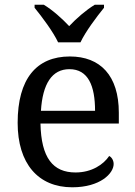

<svg xmlns="http://www.w3.org/2000/svg" viewBox="-20 -786 575 816"><path d="M227 -606H322C343 -651 391 -715 422 -753V-766H383C345 -743 304 -707 274 -675C244 -707 204 -743 166 -766H127V-753C158 -715 206 -651 227 -606ZM287 10C406 10 463 -49 463 -89C463 -106 453 -119 444 -123C420 -87 370 -53 301 -53C205 -53 155 -115 152 -261H485V-307C485 -465 406 -546 277 -546C135 -546 55 -451 55 -264C55 -91 142 10 287 10ZM384 -315H154C161 -430 201 -492 275 -492C355 -492 384 -421 384 -315Z"/></svg>

Font: Noto Serif Devanagari
Style: Regular
Weight: 400
Designer: Universal Thirst, Indian Type Foundry and the Monotype Design Team
Foundry: Monotype Imaging Inc.
Version: Version 2.004